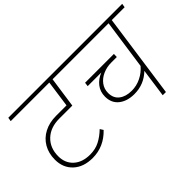

<svg xmlns="http://www.w3.org/2000/svg" viewBox="-90 -1043 1404 1404"><g transform="rotate(-45 612.0 -341.0)"><path d="M105 -224Q105 -154 152 -111Q199 -68 279 -68Q334 -68 377.5 -90.5Q421 -113 460 -151L476 -126Q391 -37 275 -37Q181 -37 125.5 -88.5Q70 -140 70 -224Q70 -290 99 -340Q128 -390 181 -417.5Q234 -445 303 -445H411L440 -652H41L46 -682H619L614 -652H474L440 -414H306Q214 -414 159.5 -362Q105 -310 105 -224Z M1219 -652H1086L994 0H961L992 -221Q921 -152 821 -152Q747 -152 701 -188.5Q655 -225 655 -291Q655 -342 684 -379Q713 -416 761 -435H620L624 -466H922L921 -435H863Q818 -435 778 -417.5Q738 -400 714 -368Q690 -336 690 -294Q690 -240 727 -211.5Q764 -183 824 -183Q875 -183 920.5 -205.5Q966 -228 998 -266L1053 -652H587L591 -682H1224Z"/></g></svg>

Font: FiraGO UltraLight
Style: Italic
Weight: 200
Italic angle: -8°
Designer: bBox Type GmbH
Foundry: bBox Type GmbH
Version: Version 1.001